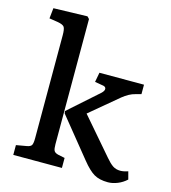

<svg xmlns="http://www.w3.org/2000/svg" viewBox="-114 -859 857 961"><g transform="rotate(15 314.5 -378.0)"><path d="M41 0V-50.8L94.2 -60.1Q114.7 -63.5 119.9 -73.5Q125 -83.5 125 -108.9V-642.1Q125 -674.3 118.2 -684.8Q111.3 -695.3 83 -700.2L39.1 -707L44.9 -761.2L220.2 -766.1L231 -754.9V-106Q231 -82.5 235.8 -73Q240.7 -63.5 257.8 -59.1L293 -51.8V0ZM533.2 9.8Q488.8 9.8 460.9 -6.8Q433.1 -23.4 398.9 -65.9L235.8 -267.1L233.9 -278.8L387.2 -415Q400.9 -428.2 400.1 -438.2Q399.4 -448.2 387.2 -451.2L341.8 -459L351.1 -508.8H582V-460L553.2 -452.1Q521 -444.3 487.8 -417L341.8 -294.9L502.9 -107.9Q522.5 -84.5 539.1 -73.2Q555.7 -62 578.1 -62Q595.7 -62 618.2 -69.8L628.9 -29.8Q608.4 -10.7 582.8 -0.5Q557.1 9.8 533.2 9.8Z"/></g></svg>

Font: Literata Book Medium
Style: Regular
Weight: 500
Designer: Latin by Veronika Burian and Jose Scaglione. Greek by Irene Vlachou. Cyrillic by Vera Evstafieva
Foundry: TypeTogether
Version: Version 2.003;PS 002.003;hotconv 1.0.88;makeotf.lib2.5.64775